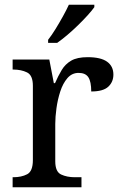

<svg xmlns="http://www.w3.org/2000/svg" viewBox="-20 -786 511 806"><path d="M33 0V-42H36Q70 -42 94 -54.5Q118 -67 118 -114V-426Q118 -470 93.5 -482Q69 -494 36 -494H33V-536H187L206 -437H211Q224 -467 239 -492Q254 -517 279 -531.5Q304 -546 348 -546Q403 -546 429.5 -527Q456 -508 456 -473Q456 -442 434.5 -422Q413 -402 363 -402Q363 -443 351 -461.5Q339 -480 310 -480Q282 -480 263 -458Q244 -436 233 -402Q222 -368 217 -331.5Q212 -295 212 -266V-109Q212 -65 236.5 -53.5Q261 -42 294 -42H322V0ZM182 -619Q197 -638 213 -664Q229 -690 244 -717Q259 -744 269 -766H376V-756Q367 -743 349 -723Q331 -703 308.5 -681Q286 -659 263 -639.5Q240 -620 220 -606H182Z"/></svg>

Font: Noto Serif Test
Style: Regular
Weight: 400
Version: Version 1.000